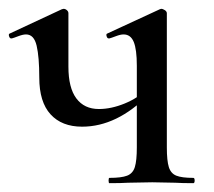

<svg xmlns="http://www.w3.org/2000/svg" viewBox="-31 -415 484 435"><path d="M58 -239Q58 -286 52 -311.5Q46 -337 28 -337Q21 -337 10.5 -333Q0 -329 -4 -328H-6Q-9 -328 -10.5 -333Q-12 -338 -9 -339L109 -394L113 -395Q117 -395 120.5 -392Q124 -389 124 -385V-264Q124 -216 142 -192Q160 -168 193 -168Q221 -168 251.5 -180.5Q282 -193 301 -213L306 -201Q234 -128 155 -128Q109 -128 83.5 -156Q58 -184 58 -239ZM217 -12Q244 -12 257 -17Q270 -22 274.5 -36.5Q279 -51 279 -81V-266Q279 -303 272 -320Q265 -337 249 -337Q242 -337 231.5 -333Q221 -329 217 -328H215Q212 -328 210.5 -333Q209 -338 212 -339L331 -394L334 -395Q338 -395 342.5 -392Q347 -389 347 -385V-81Q347 -51 351.5 -36.5Q356 -22 368.5 -17Q381 -12 407 -12Q410 -12 410 -6Q410 0 407 0Q381 0 366 -1L314 -2L259 -1Q244 0 217 0Q215 0 215 -6Q215 -12 217 -12Z"/></svg>

Font: Cormorant Infant Medium
Style: Regular
Weight: 500
Designer: Christian Thalmann (Catharsis Fonts)
Foundry: Catharsis Fonts
Version: Version 4.000